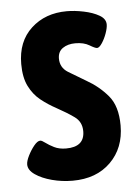

<svg xmlns="http://www.w3.org/2000/svg" viewBox="-44 -567 442 611"><g transform="rotate(-5 176.5 -261.5)"><path d="M164 8Q130 8 98 -0.5Q66 -9 45 -23.5Q24 -38 24 -56Q24 -67 32.5 -84Q41 -101 52 -114.5Q63 -128 72 -128Q77 -128 87.5 -120Q98 -112 114 -104Q130 -96 152 -96Q211 -96 211 -146Q211 -176 188 -192.5Q165 -209 132 -227Q106 -241 83.5 -259Q61 -277 47 -305Q33 -333 33 -376Q33 -448 78 -489.5Q123 -531 192 -531Q217 -531 246 -525Q275 -519 295 -507.5Q315 -496 315 -478Q315 -467 309 -450Q303 -433 294 -419.5Q285 -406 278 -406Q272 -406 254.5 -416.5Q237 -427 210 -427Q186 -427 170 -416Q154 -405 154 -383Q154 -354 179 -338.5Q204 -323 235 -305Q274 -283 302.5 -249.5Q331 -216 331 -154Q331 -82 285.5 -37Q240 8 164 8Z"/></g></svg>

Font: Asap Condensed SemiBold
Style: Regular
Weight: 600
Width: 3
Designer: Pablo Cosgaya
Foundry: Omnibus-Type
Version: Version 3.001; ttfautohint (v1.8.4.7-5d5b)